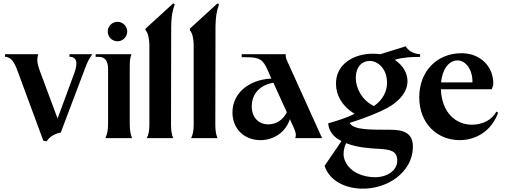

<svg xmlns="http://www.w3.org/2000/svg" viewBox="-20 -823 3008 1144"><path d="M258 19C276 -10 310 -28 342 -33L488 -419C502 -457 513 -476 530 -500H394V-485C436 -484 447 -453 422 -385L323 -117L219 -396C201 -444 198 -469 208 -500H10V-485C49 -482 66 -450 84 -402L238 15Z M608 0H767C757 -24 753 -48 753 -89V-427C753 -462 756 -479 763 -500H550V-484H569C606 -484 624 -460 624 -411V-94C624 -49 620 -27 608 0ZM680 -577C712 -577 738 -603 738 -635C738 -667 712 -693 680 -693C648 -693 622 -667 622 -635C622 -603 648 -577 680 -577Z M855 0H1012C1003 -22 999 -43 999 -80L1000 -666C1001 -717 1005 -753 1021 -797L1012 -803L847 -652V-644C863 -623 868 -599 870 -559V-84C870 -44 866 -24 855 0Z M1119 0H1276C1267 -22 1263 -43 1263 -80L1264 -666C1265 -717 1269 -753 1285 -797L1276 -803L1111 -652V-644C1127 -623 1132 -599 1134 -559V-84C1134 -44 1130 -24 1119 0Z M1739 0H1899L1691 -460C1683 -479 1681 -488 1683 -500H1420V-482H1447C1526 -482 1546 -470 1575 -405L1597 -355C1461 -348 1365 -267 1365 -153C1365 -57 1434 12 1532 12C1615 12 1684 -39 1707 -113L1730 -63C1743 -34 1746 -19 1739 0ZM1480 -189C1480 -265 1530 -317 1609 -330L1689 -154C1668 -110 1626 -82 1579 -82C1520 -82 1480 -124 1480 -189Z M2015 17 1914 165C1944 257 2039 298 2131 301C2291 306 2436 201 2440 58C2443 -30 2388 -51 2299 -50C2208 -51 2084 -45 2064 -91C2117 -108 2177 -128 2250 -161C2348 -204 2408 -269 2408 -339C2408 -385 2384 -431 2332 -467C2384 -482 2435 -484 2483 -484V-500C2442 -503 2415 -519 2397 -547L2246 -500C2231 -502 2217 -503 2202 -503C2089 -503 1979 -442 1982 -320C1983 -255 2019 -189 2093 -145C2054 -125 1996 -105 1935 -88C1940 -36 1973 -2 2015 17ZM2042 30C2110 57 2185 61 2240 64C2308 68 2347 77 2347 134C2347 194 2284 234 2213 233C2116 231 2044 183 2029 114C2024 88 2029 58 2042 30ZM2100 -358C2100 -427 2139 -460 2182 -460C2231 -460 2285 -415 2286 -332C2287 -282 2264 -230 2208 -191C2136 -226 2100 -298 2100 -358Z M2719 12C2821 12 2912 -48 2948 -152L2937 -158C2912 -108 2854 -80 2792 -80C2694 -80 2612 -154 2607 -291H2910L2919 -317C2924 -426 2841 -506 2731 -506C2580 -506 2478 -395 2478 -244C2478 -84 2588 12 2719 12ZM2608 -332C2615 -406 2651 -463 2707 -463C2755 -463 2797 -407 2795 -332Z"/></svg>

Font: Sinistre
Style: Bold
Weight: 700
Designer: Jules Durand
Foundry: Collletttivo
Version: Version 69.420;Glyphs 3.2 (3217)